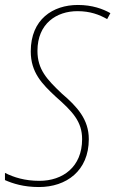

<svg xmlns="http://www.w3.org/2000/svg" viewBox="-35 -744 465 774"><path d="M122 10C232 10 323 -55 323 -183C323 -263 276 -314 214 -367C154 -424 116 -464 116 -539C116 -650 194 -699 277 -699C329 -699 365 -685 397 -667L410 -691C380 -708 337 -724 279 -724C178 -724 89 -666 89 -537C89 -452 134 -406 190 -354C258 -294 296 -254 296 -183C296 -71 218 -15 124 -15C65 -15 21 -29 -15 -47V-18C17 -4 60 10 122 10Z"/></svg>

Font: Noto Sans Condensed Thin
Style: Italic
Weight: 100
Width: 3
Italic angle: -12°
Designer: Monotype Design Team
Foundry: Monotype Imaging Inc.
Version: Version 2.013